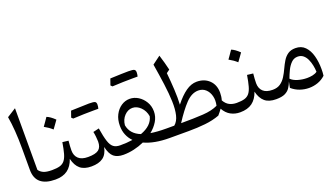

<svg xmlns="http://www.w3.org/2000/svg" viewBox="-65 -1266 3117 1785"><g transform="rotate(-20 1493.5 -373.0)"><path d="M121.1 -752V-142.6Q135.7 -120.1 164.6 -106.7Q193.4 -93.3 249 -93.3H249.5V0H249Q153.8 0 104.5 -41Q55.2 -82 55.2 -166.5V-378.4Q55.2 -564.9 32.2 -695.8Z M368.2 -576.7Q403.3 -563.5 446.8 -521Q433.1 -501.5 419.4 -482.4Q405.8 -463.4 391.1 -443.4Q357.4 -474.1 313.5 -498Q327.6 -518.1 341.1 -537.1Q354.5 -556.2 368.2 -576.7ZM249.5 0Q233.4 0 233.4 -32.7V-60.5Q233.4 -93.3 249.5 -93.3Q296.4 -93.3 326.2 -101.8Q356 -110.4 374.5 -133.1Q393.1 -155.8 404.8 -197.5Q416.5 -239.3 427.2 -305.2L485.8 -298.3Q480 -242.7 480 -203.1Q480 -152.3 511 -122.8Q542 -93.3 605.5 -93.3H606V0H605.5Q534.7 0 495.1 -33.2Q455.6 -66.4 439 -135.3Q416 -67.4 369.9 -33.7Q323.7 0 249.5 0Z M606 0Q589.8 0 589.8 -32.7V-60.5Q589.8 -93.3 606 -93.3Q680.2 -93.3 710.9 -117.2Q741.7 -141.1 741.7 -197.3Q741.7 -216.3 738.3 -246.6Q734.9 -276.9 730.5 -295.4L789.1 -309.1Q802.7 -224.1 817.9 -177.2Q833 -130.4 857.7 -111.8Q882.3 -93.3 922.9 -93.3H923.3V0H922.9Q861.8 0 827.6 -28.3Q793.5 -56.6 776.9 -129.9Q762.7 -60.5 720.7 -30.3Q678.7 0 606 0ZM796.9 -482.4Q710.9 -482.4 597.2 -476.6Q591.8 -482.4 582 -491.2Q587.4 -507.3 593 -522.5Q598.6 -537.6 603.5 -552.7Q735.8 -558.1 782.5 -558.1Q829.1 -558.1 841.3 -550.8Q853.5 -543.5 853.5 -523.2Q853.5 -502.9 847.7 -482.4Z M1151.4 -469.7Q1195.8 -469.7 1235.4 -445.1Q1274.9 -420.4 1300 -378.2Q1325.2 -335.9 1325.2 -282.7Q1325.2 -231 1297.6 -185.5Q1270 -140.1 1225.1 -104Q1289.1 -93.3 1378.4 -93.3H1378.9V0H1378.4Q1227.5 0 1128.4 -45.9Q1079.6 -23.9 1026.9 -12Q974.1 0 923.3 0Q907.2 0 907.2 -32.7V-60.5Q907.2 -93.3 923.3 -93.3Q956.5 -93.3 987.3 -95.2Q1018.1 -97.2 1046.4 -101.6Q1015.1 -133.3 998.3 -174.1Q981.4 -214.8 981.4 -264.6Q981.4 -325.7 1005.1 -371.8Q1028.8 -418 1067.6 -443.8Q1106.4 -469.7 1151.4 -469.7ZM1146.5 -381.8Q1102.5 -381.8 1067.6 -345.7Q1032.7 -309.6 1027.3 -253.4Q1043.5 -163.1 1139.6 -125.5Q1253.4 -167 1272.9 -253.9Q1263.7 -309.6 1226.8 -345.7Q1189.9 -381.8 1146.5 -381.8ZM1242.2 -638.7Q1156.2 -638.7 1042.5 -632.8Q1037.1 -638.7 1027.3 -647.5Q1032.7 -663.6 1038.3 -678.7Q1043.9 -693.8 1048.8 -709Q1181.2 -714.4 1227.8 -714.4Q1274.4 -714.4 1286.6 -707Q1298.8 -699.7 1298.8 -679.4Q1298.8 -659.2 1293 -638.7Z M1791 -406.2Q1867.2 -406.2 1915 -359.9Q1962.9 -313.5 1962.9 -235.8Q1962.9 -196.8 1952.6 -163.1Q1974.1 -124.5 2005.6 -108.9Q2037.1 -93.3 2076.2 -93.3H2076.7V0H2076.2Q2025.9 0 1984.4 -22.7Q1942.9 -45.4 1916 -94.2Q1898.9 -69.3 1874 -41Q1809.1 -16.6 1730.7 -8.3Q1652.3 0 1567.4 0H1378.9Q1362.8 0 1362.8 -32.7V-60.5Q1362.8 -93.3 1378.9 -93.3H1457.5Q1492.2 -122.1 1505.6 -178Q1519 -233.9 1516.4 -312.3Q1513.7 -390.6 1500.7 -486.8Q1487.8 -583 1469.7 -692.4L1549.8 -752Q1562.5 -710.9 1573 -673.3Q1583.5 -635.7 1591.8 -599.1L1559.6 -575.7Q1567.9 -491.7 1572.5 -408.7Q1577.1 -325.7 1573.2 -258.8Q1630.4 -331.1 1683.8 -368.7Q1737.3 -406.2 1791 -406.2ZM1777.8 -324.2Q1711.9 -324.2 1652.3 -261.5Q1592.8 -198.7 1524.9 -93.3Q1653.8 -93.3 1742.7 -98.9Q1831.5 -104.5 1889.6 -132.8Q1901.4 -184.1 1890.1 -227.5Q1878.9 -271 1849.6 -297.6Q1820.3 -324.2 1777.8 -324.2Z M2195.3 -576.7Q2230.5 -563.5 2273.9 -521Q2260.3 -501.5 2246.6 -482.4Q2232.9 -463.4 2218.3 -443.4Q2184.6 -474.1 2140.6 -498Q2154.8 -518.1 2168.2 -537.1Q2181.6 -556.2 2195.3 -576.7ZM2076.7 0Q2060.5 0 2060.5 -32.7V-60.5Q2060.5 -93.3 2076.7 -93.3Q2123.5 -93.3 2153.3 -101.8Q2183.1 -110.4 2201.7 -133.1Q2220.2 -155.8 2231.9 -197.5Q2243.7 -239.3 2254.4 -305.2L2313 -298.3Q2307.1 -242.7 2307.1 -203.1Q2307.1 -152.3 2338.1 -122.8Q2369.1 -93.3 2432.6 -93.3H2433.1V0H2432.6Q2361.8 0 2322.3 -33.2Q2282.7 -66.4 2266.1 -135.3Q2243.2 -67.4 2197 -33.7Q2150.9 0 2076.7 0Z M2760.7 -385.7Q2819.3 -385.7 2855.2 -348.6Q2891.1 -311.5 2907.5 -251.2Q2923.8 -190.9 2923.8 -121.1Q2923.8 -104 2923.1 -88.4Q2922.4 -72.8 2919.9 -54.7Q2886.2 -23.4 2844 -8.5Q2801.8 6.3 2757.3 6.3Q2711.4 6.3 2667.2 -9Q2623 -24.4 2587.4 -55.7L2599.6 -115.2Q2587.4 -82.5 2569.8 -56.4Q2552.2 -30.3 2520.5 -15.1Q2488.8 0 2433.1 0Q2417 0 2417 -32.7V-60.5Q2417 -93.3 2433.1 -93.3Q2478.5 -93.3 2509 -114.5Q2539.6 -135.7 2560.8 -169.7Q2582 -203.6 2599.1 -241.2Q2616.7 -279.8 2636.7 -312.5Q2656.7 -345.2 2686.3 -365.5Q2715.8 -385.7 2760.7 -385.7ZM2753.4 -304.2Q2716.3 -304.2 2689.7 -277.6Q2663.1 -251 2644.5 -212.4Q2626 -173.8 2612.8 -137.7Q2635.3 -113.8 2679.7 -100.3Q2724.1 -86.9 2770.5 -86.9Q2798.3 -86.9 2825 -92.3Q2851.6 -97.7 2871.1 -111.8Q2870.1 -142.1 2863.5 -175.3Q2856.9 -208.5 2843.5 -238Q2830.1 -267.6 2807.9 -285.9Q2785.6 -304.2 2753.4 -304.2Z"/></g></svg>

Font: Pinar DS2-Regular
Style: Regular
Weight: 400
Designer: Amin Abedi
Version: Version 2.000